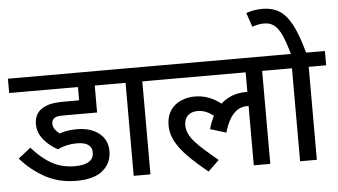

<svg xmlns="http://www.w3.org/2000/svg" viewBox="-58 -996 1954 1109"><g transform="rotate(-5 919.0 -441.5)"><path d="M362.8 -215.8C421.9 -215.8 451.2 -195.3 451.2 -153.8C451.2 -111.3 416.5 -85 342.8 -85C292.5 -85 247.6 -95.7 208.5 -117.7C169.4 -139.2 131.3 -171.4 94.2 -213.9L22 -157.2C60.5 -112.3 106.9 -74.7 160.2 -44.9C213.4 -15.1 274.9 0 344.2 0C412.6 0 463.9 -14.6 497.6 -43.5C531.2 -72.3 547.9 -109.4 547.9 -153.8C547.9 -198.2 531.7 -232.9 499 -258.8C466.3 -284.2 423.8 -296.9 371.1 -296.9C333.5 -296.9 299.8 -291.5 270 -280.8C251 -296.9 232.9 -314 232.9 -341.8C232.9 -354.5 237.8 -364.7 247.1 -372.1C257.3 -379.9 268.6 -382.8 305.2 -382.8H496.1V-539.1H604V-622.1H0V-539.1H398.9V-461.9H314.9C279.3 -461.9 251 -459.5 230 -454.6C209 -449.2 190.4 -440.9 174.8 -429.2C152.8 -411.6 138.2 -384.8 138.2 -346.2C138.2 -312.5 149.4 -282.7 171.9 -255.9C193.8 -229 220.7 -207.5 252 -190.9C286.6 -207.5 323.7 -215.8 362.8 -215.8Z M873 -539.1V-622.1H588.9V-539.1H674.8V0H772V-539.1Z M1371.1 -539.1V-425.8H1368.7H1367.7H1367.2H1364.3H1363.8C1305.2 -425.8 1256.3 -407.7 1216.8 -371.1C1170.4 -406.7 1124 -425.8 1063 -425.8C1038.1 -425.8 1013.2 -420.9 988.3 -410.6C938 -390.1 900.9 -345.7 900.9 -272C900.9 -169.4 984.4 -88.9 1107.9 13.2L1171.9 -48.8C1055.7 -145.5 997.1 -195.8 997.1 -266.1C997.1 -309.6 1024.4 -340.8 1074.7 -340.8C1111.3 -340.8 1139.2 -326.2 1167 -305.2C1154.8 -282.2 1145 -257.3 1137.7 -230L1230 -202.1C1262.7 -318.4 1316.9 -344.2 1361.8 -344.2H1362.8H1363.3H1363.8H1364.3H1364.7H1366.2H1366.7H1369.6H1370.1H1371.1V0H1466.8V-539.1H1567.9V-622.1H857.9V-539.1Z M1837.9 -539.1V-622.1H1729C1709.5 -692.9 1689.5 -747.6 1668.5 -787.1C1646.5 -827.6 1622.1 -856 1594.7 -872.1C1567.4 -888.2 1536.1 -896 1501 -896C1465.3 -896 1433.6 -890.6 1404.8 -879.9L1432.6 -797.9C1451.7 -805.2 1474.1 -811 1502 -811C1546.9 -811 1577.6 -788.1 1603.5 -731C1615.7 -703.6 1627.9 -667.5 1640.6 -622.1H1553.7V-539.1H1639.6V0H1736.8V-539.1Z"/></g></svg>

Font: Noto Reveo Sans
Style: Regular
Weight: 500
Designer: Monotype Design Team
Foundry: Monotype Imaging Inc.
Version: Version 2.007